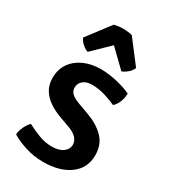

<svg xmlns="http://www.w3.org/2000/svg" viewBox="-183 -815 804 915"><g transform="rotate(30 219.0 -357.5)"><path d="M28.5 -36.5Q29.5 -55 40 -78.2Q50.5 -101.5 65 -115Q96.5 -98 132.2 -84.5Q168 -71 204.5 -71Q243 -71 265.2 -87.2Q287.5 -103.5 288 -128Q288 -148 273 -164.8Q258 -181.5 228.5 -192L171 -213Q136.5 -225.5 107.8 -244.5Q79 -263.5 61.8 -291.2Q44.5 -319 44.5 -357Q44.5 -404 68 -437.8Q91.5 -471.5 132.2 -489.8Q173 -508 224.5 -508Q267 -508 313.8 -497Q360.5 -486 392 -471Q392.5 -457 388.5 -440.8Q384.5 -424.5 376.8 -410.8Q369 -397 359 -388.5Q332 -401 296.8 -411.8Q261.5 -422.5 224.5 -422.5Q194.5 -422.5 176.5 -407.8Q158.5 -393 158.5 -369.5Q158.5 -350 172.5 -337Q186.5 -324 215.5 -313.5L277 -291Q333.5 -270.5 369.5 -234Q405.5 -197.5 405.5 -138Q405.5 -68 350.8 -27.5Q296 13 205.5 13Q152.5 13 107 -1.8Q61.5 -16.5 28.5 -36.5ZM269.5 -722 366 -596Q358.5 -578 342.2 -564.8Q326 -551.5 313 -547.5L220 -637.5L127.5 -547.5Q114 -551.5 98 -564.8Q82 -578 74.5 -596L170.5 -722Q180.5 -724.5 193.5 -726.2Q206.5 -728 220 -728Q234 -728 247 -726.2Q260 -724.5 269.5 -722Z"/></g></svg>

Font: Signika Light Medium
Style: Regular
Weight: 500
Version: Version 2.003;gftools[0.9.32]